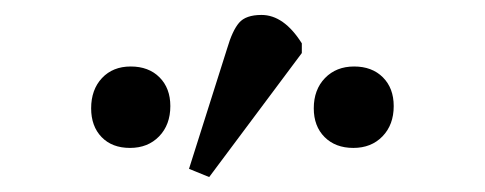

<svg xmlns="http://www.w3.org/2000/svg" viewBox="-20 -823 649 257"><path d="M260 -586 233 -597 284 -758Q291 -782 300 -792.5Q309 -803 330 -803Q360 -803 384 -765V-752ZM154 -625Q130 -625 116 -639.5Q102 -654 102 -678Q102 -703 116.5 -718.5Q131 -734 155 -734Q179 -734 193.5 -719.5Q208 -705 208 -681Q208 -656 193 -640.5Q178 -625 154 -625ZM453 -625Q429 -625 414.5 -639.5Q400 -654 400 -678Q400 -703 415 -718.5Q430 -734 454 -734Q478 -734 492.5 -719.5Q507 -705 507 -681Q507 -656 492 -640.5Q477 -625 453 -625Z"/></svg>

Font: Literata 12pt Light
Style: Regular
Weight: 300
Designer: Latin by Veronika Burian and Jose Scaglione. Greek by Irene Vlachou. Cyrillic by Vera Evstafieva.
Foundry: TypeTogether
Version: Version 3.002